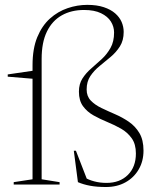

<svg xmlns="http://www.w3.org/2000/svg" viewBox="-20 -740 626 770"><path d="M110.5 -478.5Q110.5 -545 129.5 -591Q148.5 -637 180.2 -665.5Q212 -694 251 -707.2Q290 -720.5 330 -720.5Q368.5 -720.5 396.2 -711.2Q424 -702 441.8 -686.5Q459.5 -671 467.8 -651.8Q476 -632.5 476 -612Q476 -578 461 -554.2Q446 -530.5 424 -512Q402 -493.5 379.8 -475.5Q357.5 -457.5 342.5 -435.2Q327.5 -413 327.5 -381Q327.5 -354 344 -336.8Q360.5 -319.5 386.5 -307Q412.5 -294.5 441.5 -282Q470.5 -269.5 496.5 -251.8Q522.5 -234 539 -206.5Q555.5 -179 555.5 -136Q555.5 -93.5 536.2 -60.5Q517 -27.5 483.2 -8.8Q449.5 10 405 10Q369 10 341.8 5Q314.5 0 292.5 -9.5L276 -135.5H284.5L334.5 -6.5L319.5 -28.5Q334.5 -19 357.5 -12.8Q380.5 -6.5 407.5 -6.5Q460.5 -6.5 492.8 -38.5Q525 -70.5 525 -124.5Q525 -162 508.2 -185.5Q491.5 -209 465.8 -223.8Q440 -238.5 410.8 -250.5Q381.5 -262.5 355.5 -277Q329.5 -291.5 313 -314Q296.5 -336.5 296.5 -372.5Q296.5 -403.5 310.8 -425.5Q325 -447.5 346 -465.5Q367 -483.5 388 -503Q409 -522.5 423.2 -547.8Q437.5 -573 437.5 -609.5Q437.5 -633 424.8 -653.5Q412 -674 385.2 -687Q358.5 -700 317 -700Q266 -700 227.8 -678.5Q189.5 -657 168.2 -613.5Q147 -570 147 -504V-21L219 -9.5V0H35V-9.5L110.5 -21ZM120 -457.5 113.5 -424 11 -432.5V-441.5Z"/></svg>

Font: Newsreader 36pt ExtraLight
Style: Regular
Weight: 250
Designer: Hugues Gentile
Foundry: Production Type
Version: Version 1.003